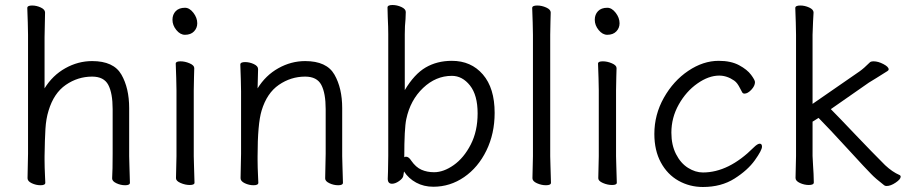

<svg xmlns="http://www.w3.org/2000/svg" viewBox="-20 -729 3618 767"><path d="M430 -115V-293Q430 -357 412.5 -390Q395 -423 348 -423Q291 -423 243 -390Q195 -357 174 -287Q164 -255 161.5 -214Q159 -173 158 -105V-89Q158 -63 160 -21L161 1Q161 11 142 11Q124 11 107 3Q90 -5 90 -17L92 -115V-590L91 -639L89 -697Q89 -707 108 -707Q126 -707 143 -699Q160 -691 160 -679L158 -580V-376Q190 -428 241 -456.5Q292 -485 348 -485Q434 -485 465 -431Q496 -377 496 -297V-105L497 -67L499 1Q499 11 480 11Q462 11 445 3Q428 -5 428 -16V-17Q430 -49 430 -115Z M719 -590Q700 -590 684.5 -609Q669 -628 669 -650Q669 -671 682 -684.5Q695 -698 719 -698Q737 -698 752.5 -678Q768 -658 768 -636Q768 -617 755 -603.5Q742 -590 719 -590ZM684 -417 682 -475Q682 -484 701 -484Q719 -484 737.5 -476Q756 -468 756 -457Q756 -436 755 -421L754 -368V-105L755 -67L757 1Q757 10 738 10Q720 10 701.5 2Q683 -6 683 -17L685 -105V-368Z M1281 -115V-293Q1281 -357 1263.5 -390Q1246 -423 1199 -423Q1142 -423 1094 -390Q1046 -357 1025 -287Q1009 -234 1009 -105V-89Q1009 -63 1011 -21L1012 1Q1012 11 993 11Q975 11 958 3Q941 -5 941 -17L943 -115V-364L942 -413L940 -471Q940 -481 959 -481Q977 -481 994 -473Q1011 -465 1011 -453L1009 -376Q1041 -428 1092 -456.5Q1143 -485 1199 -485Q1285 -485 1316 -431Q1347 -377 1347 -297V-105L1348 -67L1350 1Q1350 11 1331 11Q1313 11 1296 3Q1279 -5 1279 -16V-17Z M1546 5Q1529 5 1529 -15Q1529 -32 1530 -44L1531 -106V-593Q1531 -619 1529 -661L1528 -699Q1528 -709 1548 -709Q1566 -709 1583.5 -701Q1601 -693 1601 -681L1600 -653Q1597 -626 1597 -592V-369Q1635 -433 1680.5 -459.5Q1726 -486 1785 -486Q1862 -486 1909 -431.5Q1956 -377 1956 -278Q1956 -195 1923 -127.5Q1890 -60 1834 -21.5Q1778 17 1711 17Q1673 17 1642.5 0.5Q1612 -16 1594 -44L1591 -26Q1589 -16 1574 -5.5Q1559 5 1546 5ZM1602 -103Q1613 -103 1623 -87Q1641 -61 1663.5 -51Q1686 -41 1714 -41Q1752 -41 1792.5 -69.5Q1833 -98 1860.5 -151.5Q1888 -205 1888 -276Q1888 -349 1857.5 -387.5Q1827 -426 1785 -426Q1721 -426 1670 -377.5Q1619 -329 1603 -253Q1595 -215 1595 -101Q1599 -103 1602 -103Z M2108 -639 2106 -697Q2106 -707 2126 -707Q2144 -707 2162 -699Q2180 -691 2180 -679Q2180 -658 2179 -643L2178 -590V-105L2179 -67L2181 1Q2181 11 2161 11Q2143 11 2125 3Q2107 -5 2107 -17L2109 -105V-590Z M2406 -590Q2387 -590 2371.5 -609Q2356 -628 2356 -650Q2356 -671 2369 -684.5Q2382 -698 2406 -698Q2424 -698 2439.5 -678Q2455 -658 2455 -636Q2455 -617 2442 -603.5Q2429 -590 2406 -590ZM2371 -417 2369 -475Q2369 -484 2388 -484Q2406 -484 2424.5 -476Q2443 -468 2443 -457Q2443 -436 2442 -421L2441 -368V-105L2442 -67L2444 1Q2444 10 2425 10Q2407 10 2388.5 2Q2370 -6 2370 -17L2372 -105V-368Z M2788 18Q2735 18 2690.5 -7Q2646 -32 2620 -80Q2594 -128 2594 -194Q2594 -271 2632 -338.5Q2670 -406 2729.5 -446Q2789 -486 2851 -486Q2900 -486 2932.5 -468.5Q2965 -451 2980.5 -430Q2996 -409 2996 -401Q2996 -386 2981.5 -370.5Q2967 -355 2954 -355Q2948 -355 2945 -360Q2942 -365 2936.5 -376Q2931 -387 2925.5 -394.5Q2920 -402 2913 -407Q2884 -427 2853 -427Q2811 -427 2766 -395.5Q2721 -364 2691.5 -311.5Q2662 -259 2662 -199Q2662 -150 2680.5 -113.5Q2699 -77 2728.5 -58.5Q2758 -40 2788 -40Q2891 -40 2991 -140Q3006 -155 3015 -155Q3024 -155 3024 -143Q3024 -129 2995.5 -89Q2967 -49 2914 -15.5Q2861 18 2788 18Z M3159 -639 3157 -697Q3157 -707 3177 -707Q3195 -707 3212.5 -699Q3230 -691 3230 -679L3228 -643L3226 -590V-314L3414 -444Q3431 -456 3454 -479Q3458 -484 3470 -484Q3488 -484 3509 -473Q3530 -462 3530 -452Q3530 -448 3525 -445L3482 -418Q3457 -403 3451 -399L3299 -293Q3326 -266 3402 -186Q3462 -123 3516 -69Q3545 -42 3573 -30Q3578 -28 3578 -23Q3578 -13 3558 0.5Q3538 14 3522 14Q3515 14 3512 11Q3477 -16 3460 -34Q3439 -55 3375 -125Q3287 -221 3250 -258L3226 -243V-106L3228 -68Q3229 -53 3230 -34.5Q3231 -16 3231 0Q3231 10 3211 10Q3193 10 3175.5 2Q3158 -6 3158 -18L3160 -106V-590Z"/></svg>

Font: Fusion Kai T
Style: Regular
Weight: 400
Designer: Fontworks Inc.
Version: Version 24.134;May 13, 2024